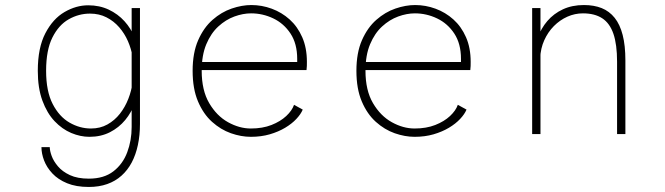

<svg xmlns="http://www.w3.org/2000/svg" viewBox="-20 -532 2640 762"><path d="M332.5 210Q282 210 246.2 195.2Q210.5 180.5 188 156.5Q165.5 132.5 155 105Q144.5 77.5 144.5 52H177.5Q177.5 66 185 86.8Q192.5 107.5 210 128.2Q227.5 149 257.5 163Q287.5 177 332.5 177Q392.5 177 430 148Q467.5 119 485 72.2Q502.5 25.5 502.5 -28V-388V-500H535.5V-40Q535.5 5 527.2 43.5Q519 82 502.8 112.8Q486.5 143.5 462.2 165.2Q438 187 405.5 198.5Q373 210 332.5 210ZM335 11Q299 11 262.8 -4.2Q226.5 -19.5 196.5 -51.2Q166.5 -83 148.2 -132.8Q130 -182.5 130 -251Q130 -342.5 160 -400Q190 -457.5 236 -484.2Q282 -511 330 -511Q375 -511 411.5 -493.8Q448 -476.5 474 -447.8Q500 -419 514 -383.8Q528 -348.5 528 -312L506 -307Q501 -338 487.8 -368.5Q474.5 -399 453 -423.8Q431.5 -448.5 402.5 -463.2Q373.5 -478 337 -478Q292.5 -478 252.8 -455.5Q213 -433 188 -383.2Q163 -333.5 163 -251Q163 -170 189 -119.5Q215 -69 255.8 -45.5Q296.5 -22 341 -22Q377.5 -22 406.2 -38Q435 -54 455.8 -80.5Q476.5 -107 489.2 -139.5Q502 -172 506 -205L528 -199Q528 -161 515 -123.5Q502 -86 477 -55.8Q452 -25.5 416.2 -7.2Q380.5 11 335 11Z M975.5 11Q937 11 896.5 -3.2Q856 -17.5 821.5 -48.5Q787 -79.5 765.8 -129.5Q744.5 -179.5 744.5 -251Q744.5 -322.5 766.5 -372.5Q788.5 -422.5 823.5 -453.2Q858.5 -484 899.2 -498Q940 -512 977.5 -512Q1019 -512 1058.5 -497.5Q1098 -483 1129.5 -454.8Q1161 -426.5 1179.5 -384.2Q1198 -342 1198 -286.5Q1198 -280 1197.8 -270.2Q1197.5 -260.5 1196.5 -254H769V-286H1159.5Q1159.5 -290.5 1159.5 -292.2Q1159.5 -294 1159.5 -298.5Q1159.5 -358.5 1133 -398.8Q1106.5 -439 1064.5 -459Q1022.5 -479 976.5 -479Q944.5 -479 910.2 -466.5Q876 -454 846.5 -427Q817 -400 798.8 -356.5Q780.5 -313 780.5 -251Q780.5 -173.5 810.2 -122.8Q840 -72 885 -47Q930 -22 975.5 -22Q1022 -22 1057.5 -36Q1093 -50 1116 -71.5Q1139 -93 1147 -116L1181.5 -97Q1174 -79 1156.2 -60Q1138.5 -41 1111.8 -25Q1085 -9 1050.8 1Q1016.5 11 975.5 11Z M1625.5 11Q1587 11 1546.5 -3.2Q1506 -17.5 1471.5 -48.5Q1437 -79.5 1415.8 -129.5Q1394.5 -179.5 1394.5 -251Q1394.5 -322.5 1416.5 -372.5Q1438.5 -422.5 1473.5 -453.2Q1508.5 -484 1549.2 -498Q1590 -512 1627.5 -512Q1669 -512 1708.5 -497.5Q1748 -483 1779.5 -454.8Q1811 -426.5 1829.5 -384.2Q1848 -342 1848 -286.5Q1848 -280 1847.8 -270.2Q1847.5 -260.5 1846.5 -254H1419V-286H1809.5Q1809.5 -290.5 1809.5 -292.2Q1809.5 -294 1809.5 -298.5Q1809.5 -358.5 1783 -398.8Q1756.5 -439 1714.5 -459Q1672.5 -479 1626.5 -479Q1594.5 -479 1560.2 -466.5Q1526 -454 1496.5 -427Q1467 -400 1448.8 -356.5Q1430.5 -313 1430.5 -251Q1430.5 -173.5 1460.2 -122.8Q1490 -72 1535 -47Q1580 -22 1625.5 -22Q1672 -22 1707.5 -36Q1743 -50 1766 -71.5Q1789 -93 1797 -116L1831.5 -97Q1824 -79 1806.2 -60Q1788.5 -41 1761.8 -25Q1735 -9 1700.8 1Q1666.5 11 1625.5 11Z M2092 0V-500H2125V-402V0ZM2429 0V-287Q2429 -355.5 2414.5 -397.8Q2400 -440 2370 -459.5Q2340 -479 2293.5 -479Q2261.5 -479 2231.8 -465.8Q2202 -452.5 2178.2 -428.5Q2154.5 -404.5 2140 -372.2Q2125.5 -340 2124 -302H2100.5Q2100.5 -343.5 2113.8 -381.2Q2127 -419 2152.2 -448.5Q2177.5 -478 2214 -495Q2250.5 -512 2297.5 -512Q2337.5 -512 2368 -499.8Q2398.5 -487.5 2419.5 -461.2Q2440.5 -435 2451.2 -393.2Q2462 -351.5 2462 -292V0Z"/></svg>

Font: Trispace Thin Thin
Style: Regular
Weight: 250
Version: Version 1.210